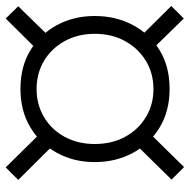

<svg xmlns="http://www.w3.org/2000/svg" viewBox="-16 -678 681 690"><g transform="rotate(-90 325.0 -332.5)"><path d="M150 -481 24 -608 69 -653 199 -521ZM70 -12 25 -57 146 -180 193 -137ZM604 -13 476 -144 520 -188 649 -58ZM524 -481 473 -521 604 -653 648 -608ZM351 -64Q272 -64 213 -99.5Q154 -135 121 -196Q88 -257 88 -333Q88 -408 121 -468.5Q154 -529 213 -564.5Q272 -600 351 -600Q431 -600 489.5 -564.5Q548 -529 580.5 -468.5Q613 -408 613 -333Q613 -257 580.5 -196Q548 -135 489.5 -99.5Q431 -64 351 -64ZM350 -122Q407 -122 451.5 -149Q496 -176 522.5 -223.5Q549 -271 549 -333Q549 -394 522.5 -441.5Q496 -489 451.5 -515.5Q407 -542 350 -542Q295 -542 250 -515.5Q205 -489 179 -441.5Q153 -394 153 -333Q153 -271 179 -223.5Q205 -176 250 -149Q295 -122 350 -122Z"/></g></svg>

Font: Azeret Mono ExtraLight
Style: Italic
Weight: 250
Italic angle: -12°
Designer: Martin Vácha
Foundry: Displaay
Version: Version 1.002